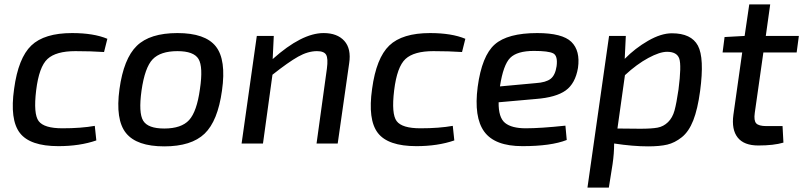

<svg xmlns="http://www.w3.org/2000/svg" viewBox="-20 -651 3644 871"><path d="M410 -80 417 -14Q342 12 245 12Q116 12 70 -48Q24 -108 44 -248Q63 -388 122 -444.5Q181 -501 307 -501Q405 -501 467 -475L452 -415Q392 -419 322 -419Q234 -419 195.5 -383.5Q157 -348 144 -241Q131 -134 155.5 -101.5Q180 -69 263 -69Q348 -69 410 -80Z M785 -501Q911 -501 959 -440.5Q1007 -380 987 -240Q968 -102 908 -44.5Q848 13 725 13Q600 13 551.5 -47.5Q503 -108 522 -247Q541 -385 600.5 -443Q660 -501 785 -501ZM785 -419Q708 -419 672.5 -382Q637 -345 622 -240Q608 -139 629.5 -103.5Q651 -68 725 -68Q803 -68 838 -106.5Q873 -145 887 -247Q902 -348 880.5 -383.5Q859 -419 785 -419Z M1222 -488 1217 -383Q1349 -501 1448 -501Q1510 -501 1542 -465.5Q1574 -430 1564 -364L1512 0H1416L1463 -340Q1469 -386 1459.5 -402.5Q1450 -419 1418 -419Q1377 -419 1332.5 -394Q1288 -369 1216 -312L1173 0H1076L1145 -488Z M2034 -80 2041 -14Q1966 12 1869 12Q1740 12 1694 -48Q1648 -108 1668 -248Q1687 -388 1746 -444.5Q1805 -501 1931 -501Q2029 -501 2091 -475L2076 -415Q2016 -419 1946 -419Q1858 -419 1819.5 -383.5Q1781 -348 1768 -241Q1755 -134 1779.5 -101.5Q1804 -69 1887 -69Q1972 -69 2034 -80Z M2545 -81 2551 -16Q2480 12 2350 12Q2225 12 2177 -53.5Q2129 -119 2147 -257Q2166 -398 2224.5 -449.5Q2283 -501 2417 -501Q2531 -501 2572 -461Q2613 -421 2602 -343Q2590 -272 2546 -240.5Q2502 -209 2411 -202L2242 -187Q2241 -118 2271 -93.5Q2301 -69 2365 -69Q2433 -69 2545 -81ZM2248 -259 2411 -274Q2457 -277 2478 -293.5Q2499 -310 2505 -351Q2511 -398 2489.5 -409Q2468 -420 2402 -420Q2326 -420 2294.5 -388.5Q2263 -357 2248 -259Z M2819 -488 2814 -384Q2861 -432 2920 -466Q2979 -500 3028 -500Q3116 -500 3146 -444Q3176 -388 3156 -238Q3145 -156 3125 -105Q3105 -54 3073 -28.5Q3041 -3 3007 5Q2973 13 2920 13Q2851 13 2766 0Q2766 45 2759 93L2742 200H2645L2743 -488ZM2815 -310 2781 -68Q2828 -67 2884 -67Q2936 -67 2963 -72Q2990 -77 3010.5 -97Q3031 -117 3040 -150Q3049 -183 3058 -245Q3072 -354 3061.5 -385Q3051 -416 3006 -416Q2973 -416 2921 -388Q2869 -360 2815 -310Z M3443 -413 3404 -139Q3399 -104 3410.5 -91.5Q3422 -79 3457 -79H3530L3534 -4Q3490 9 3420 9Q3355 9 3326.5 -27Q3298 -63 3307 -130L3347 -413H3258L3267 -483L3358 -488L3379 -631H3474L3454 -488H3604L3594 -413Z"/></svg>

Font: Exo 2.0 Medium
Style: Italic
Weight: 500
Italic angle: -8°
Designer: Natanael Gama
Version: Version 1.001;PS 001.001;hotconv 1.0.70;makeotf.lib2.5.58329